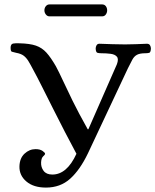

<svg xmlns="http://www.w3.org/2000/svg" viewBox="-20 -832 703 869"><path d="M188 17Q132 17 99.5 -10.5Q67 -38 68 -79Q69 -116 91 -136.5Q113 -157 141 -157Q161 -157 172.5 -149Q184 -141 184 -136Q184 -132 175.5 -124.5Q167 -117 166 -97Q165 -75 177.5 -58.5Q190 -42 217 -42Q283 -42 326 -136Q302 -180 274.5 -233.5Q247 -287 220 -340.5Q193 -394 170 -440Q147 -486 131 -515Q118 -540 108.5 -555.5Q99 -571 87 -580Q75 -589 53 -593Q39 -596 33.5 -598Q28 -600 28 -616Q28 -633 40 -635Q52 -637 68 -636Q115 -635 142.5 -625.5Q170 -616 190 -594Q210 -572 233 -532Q247 -506 264.5 -468Q282 -430 308.5 -376Q335 -322 377 -247H380L509 -541Q518 -565 509 -575.5Q500 -586 480.5 -588.5Q461 -591 438 -591Q428 -591 421 -593Q414 -595 413 -612Q413 -620 417 -627Q421 -634 430 -634Q462 -633 489 -632Q516 -631 546 -631Q576 -631 594.5 -632Q613 -633 645 -634Q655 -634 659 -627Q663 -620 663 -612Q662 -595 655.5 -593Q649 -591 638 -591Q613 -591 600 -584Q587 -577 579 -562Q571 -547 559 -523L378 -138Q342 -63 297.5 -23Q253 17 188 17ZM204 -758Q194 -758 187.5 -766.5Q181 -775 181 -785Q181 -796 187.5 -804Q194 -812 204 -812H442Q453 -812 459 -804Q465 -796 465 -785Q465 -775 459 -766.5Q453 -758 442 -758Z"/></svg>

Font: Alice
Style: Regular
Weight: 400
Designer: Ksenia Yerulevich
Foundry: Cyreal (http://www.cyreal.org/)
Version: Version 2.003; ttfautohint (v1.8.3)